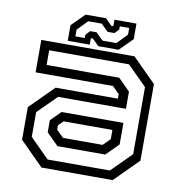

<svg xmlns="http://www.w3.org/2000/svg" viewBox="-77 -752 781 825"><g transform="rotate(10 313.0 -340.0)"><path d="M158 0 55 -103V-245.5L158 -348.5H430V-368L399.5 -398.5H62V-540H468.5L571.5 -437V-103L468.5 0ZM209.5 -102.5 158 -153.5V-206.5L201.5 -250H471.5V-156L418 -102.5ZM178 -38.5H449.5L536 -125V-417.5L451.5 -502H103V-438H420L471.5 -386.5V-311.5H175.5L94 -230.5V-122.5ZM227 -141.5H399.5L430 -172V-212H217L196 -191V-172ZM174.5 -556V-624L230.5 -680H319.5L347.5 -652H356.5V-680H452.5V-612L396.5 -556H307.5L279.5 -584H270.5V-556ZM203.5 -580.5H244.5V-594.5L262 -613.5H290L321.5 -582.5H382L425 -627V-656H384V-642L366.5 -623.5H336.5L305.5 -654H246.5L203.5 -609.5Z"/></g></svg>

Font: Tourney Thin
Style: Regular
Weight: 400
Version: Version 1.015